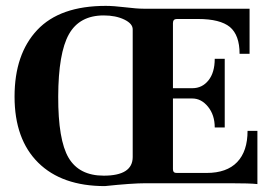

<svg xmlns="http://www.w3.org/2000/svg" viewBox="-20 -627 945 657"><path d="M335 -574.2Q252 -574.2 215.8 -509.8Q179.7 -445.3 179.2 -296.9Q178.7 -147.9 214.8 -86.9Q251 -25.9 335 -25.9Q434.1 -25.9 434.1 -89.8V-525.9Q434.6 -545.9 405.3 -560.1Q376 -574.2 335 -574.2ZM479 0Q431.6 0 338.9 9.8Q191.9 9.8 110.8 -70.3Q29.8 -150.4 29.8 -296.4Q29.8 -441.9 107.4 -524.4Q185.1 -606.9 341.8 -606.9Q368.2 -606.9 408.2 -602.1Q448.2 -597.2 471.2 -597.2H834V-442.9H799.8Q799.8 -506.8 766.6 -534.7Q732.9 -562 658.2 -562H585Q571.8 -562 571.8 -547.9V-325.2H638.2Q671.9 -325.2 693.4 -352.1Q714.8 -378.9 714.8 -425.8H749V-190.9H714.8Q714.8 -233.4 691.9 -261.7Q668.9 -290 638.2 -290H571.8V-47.9Q571.8 -34.7 585 -35.2H687Q755.9 -35.2 791.5 -72.3Q827.1 -109.4 827.1 -179.2H860.8V2.9Q835.9 0 766.1 0Z"/></svg>

Font: Unna-Bold
Style: Bold
Weight: 700
Designer: Jorge de Buen U.
Foundry: Omnibus-Type
Version: Version 2.006;PS 002.006;hotconv 1.0.70;makeotf.lib2.5.58329